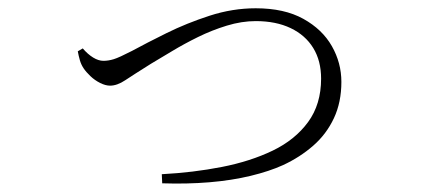

<svg xmlns="http://www.w3.org/2000/svg" viewBox="-20 -460 1040 464"><path d="M180 -343Q192 -329 205 -321Q218 -313 230 -313Q242 -313 255 -317Q268 -321 299 -337Q334 -356 382.5 -380Q431 -404 486.5 -422Q542 -440 598 -440Q667 -440 713 -414.5Q759 -389 782 -348.5Q805 -308 805 -262Q805 -213 787 -174.5Q769 -136 737 -108Q705 -80 664 -61Q631 -46 585.5 -35Q540 -24 486 -19.5Q432 -15 372 -17L371 -39Q447 -43 516 -56.5Q585 -70 639 -96Q693 -122 724.5 -165Q756 -208 756 -270Q756 -313 737 -344Q718 -375 682.5 -392Q647 -409 598 -409Q564 -409 528 -398Q492 -387 458.5 -370.5Q425 -354 396 -336.5Q367 -319 345 -306Q302 -279 282.5 -266Q263 -253 246 -253Q235 -253 222 -259.5Q209 -266 198.5 -276Q188 -286 182 -295Q176 -304 173 -314.5Q170 -325 168 -336Z"/></svg>

Font: Noto Serif JP
Style: Regular
Weight: 200
Designer: Ryoko NISHIZUKA 西塚涼子 (kana & ideographs); Frank Grießhammer (Latin, Greek & Cyrillic); Wenlong ZHANG 张文龙 (bopomofo); San
Foundry: Adobe
Version: Version 2.001;hotconv 1.1.0;makeotfexe 2.6.0